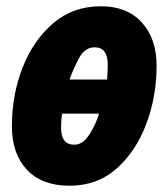

<svg xmlns="http://www.w3.org/2000/svg" viewBox="-20 -583 535 613"><path d="M202 10Q291 10 353 -45.5Q415 -101 447.5 -188.5Q480 -276 480 -373Q480 -459 433 -511Q386 -563 302 -563Q213 -563 149.5 -508.5Q86 -454 52 -367Q18 -280 18 -180Q18 -92 66 -41Q114 10 202 10ZM202 -329Q212 -358 231 -395Q250 -432 282 -432Q324 -432 324 -377Q324 -359 322 -329ZM217 -121Q175 -121 175 -175Q175 -199 178 -220H296Q287 -188 266 -154.5Q245 -121 217 -121Z"/></svg>

Font: Noto Sans Display Condensed Black
Style: Italic
Weight: 900
Width: 3
Italic angle: -192°
Designer: Monotype Design Team
Foundry: Monotype Imaging Inc.
Version: Version 1.900